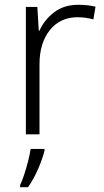

<svg xmlns="http://www.w3.org/2000/svg" viewBox="-20 -654 434 802"><path d="M307 -634Q346 -634 379 -626L370 -573Q338 -582 304 -582Q231 -582 188 -528Q145 -474 145 -385V-93H88V-625H136L142 -526H145Q165 -571 206 -602.5Q247 -634 307 -634ZM166 -25Q158 8 139.5 51Q121 94 97 128H64V119Q72 103 81 75.5Q90 48 97.5 18.5Q105 -11 108 -32H166Z"/></svg>

Font: Noto Sans Kannada UI Light
Style: Regular
Weight: 300
Designer: Jelle Bosma - Monotype Design Team
Foundry: Monotype Imaging Inc.
Version: Version 2.005; ttfautohint (v1.8.4.7-5d5b)